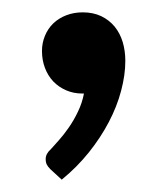

<svg xmlns="http://www.w3.org/2000/svg" viewBox="-20 -152 270 311"><path d="M113.5 -0.5Q99 -0.5 87 -5.8Q75 -11 66.2 -20.2Q57.5 -29.5 52.8 -42Q48 -54.5 48 -69.5Q48 -82.5 52.8 -94Q57.5 -105.5 66.2 -114Q75 -122.5 87.2 -127.2Q99.5 -132 114 -132Q131 -132 144 -125.8Q157 -119.5 165.8 -108.8Q174.5 -98 178.8 -83.8Q183 -69.5 183 -53.5Q183 -30.5 176.2 -5Q169.5 20.5 156.2 45.8Q143 71 123.8 95Q104.5 119 80 139L61.5 122Q57.5 118 55.8 114.5Q54 111 54 105.5Q54 97 62.5 89.5Q67.5 84 75.5 75Q83.5 66 91.5 54.5Q99.5 43 106.2 29Q113 15 116 -0.5Z"/></svg>

Font: Lato SemiBold
Style: Regular
Weight: 600
Designer: Lukasz Dziedzic with Adam Twardoch and Botio Nikoltchev
Foundry: tyPoland Lukasz Dziedzic
Version: Version 2.015; 2015-08-06; http://www.latofonts.com/